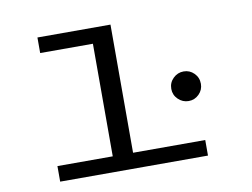

<svg xmlns="http://www.w3.org/2000/svg" viewBox="-73 -770 1147 875"><g transform="rotate(-10 500.0 -332.5)"><path d="M138 0V-72H394V-593H150V-665H488V-72H822V0ZM779 -260Q751 -260 730.5 -280Q710 -300 710 -328Q710 -357 730.5 -377Q751 -397 779 -397Q807 -397 827 -377Q847 -357 847 -328Q847 -300 827 -280Q807 -260 779 -260Z"/></g></svg>

Font: Inconsolata UltraExpanded Thin
Style: Regular
Weight: 100
Width: 9
Monospace: yes
Designer: Raph Levien, Cyreal, Brenton Simpson
Foundry: Raph Levien, Cyreal, Google
Version: Version 3.100; ttfautohint (v1.8.4.7-5d5b)